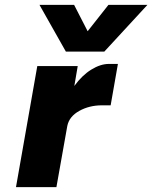

<svg xmlns="http://www.w3.org/2000/svg" viewBox="-20 -773 629 793"><path d="M411 -560H252L143 -753H286L342 -644L428 -753H589ZM134 -500H301L287 -418Q319 -462 357 -485.5Q395 -509 430 -509H467L437 -338H401Q349 -338 307.5 -315Q266 -292 258 -253L213 0H46Z"/></svg>

Font: Overused Grotesk ExtraBold
Style: Italic
Weight: 800
Italic angle: -10°
Version: Version 0.003